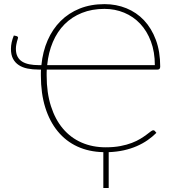

<svg xmlns="http://www.w3.org/2000/svg" viewBox="-20 -732 856 930"><path d="M180.5 -416.5Q187 -482.5 210.8 -536.8Q234.5 -591 273.5 -630Q312.5 -669 366 -690.5Q419.5 -712 486.5 -712Q543 -712 592.2 -692Q641.5 -672 677.8 -633.5Q714 -595 735 -538.8Q756 -482.5 756 -409.5Q756 -395 743.5 -395H206.5Q206 -388 206 -380.5Q206 -373 206 -366Q206 -282.5 226.8 -217.8Q247.5 -153 285 -108.8Q322.5 -64.5 375.2 -41.5Q428 -18.5 492 -18.5Q531.5 -18.5 563 -24.5Q594.5 -30.5 618.5 -39.8Q642.5 -49 660 -59.8Q677.5 -70.5 689.8 -79.8Q702 -89 709.8 -95Q717.5 -101 722 -101Q727.5 -101 730 -97.5L737.5 -88.5Q718.5 -69.5 694.8 -53Q671 -36.5 642.2 -24Q613.5 -11.5 579.8 -4Q546 3.5 506.5 5V178.5H480.5V5Q411 3.5 355 -22.2Q299 -48 259.8 -95.8Q220.5 -143.5 199.2 -211.5Q178 -279.5 178 -366Q178 -373 178 -380.5Q178 -388 178.5 -395H167.5Q138 -395 113.2 -400Q88.5 -405 70.8 -416.8Q53 -428.5 43 -447.5Q33 -466.5 33 -495Q33 -526 47 -560L59 -557.5Q63.5 -556.5 65.5 -554Q67.5 -551.5 67.5 -549.5Q67.5 -547.5 65.8 -542.8Q64 -538 62.2 -531Q60.5 -524 58.8 -515Q57 -506 57 -495.5Q57 -473 65 -457.8Q73 -442.5 87.5 -433.5Q102 -424.5 122.5 -420.5Q143 -416.5 168 -416.5ZM486 -689Q425.5 -689 376.8 -669.5Q328 -650 292.8 -614.5Q257.5 -579 236 -528.5Q214.5 -478 208.5 -416.5H730Q730 -480.5 711 -531.2Q692 -582 659 -617Q626 -652 581.5 -670.5Q537 -689 486 -689Z"/></svg>

Font: Lato Thin
Style: Regular
Weight: 200
Designer: Lukasz Dziedzic
Foundry: tyPoland Lukasz Dziedzic
Version: Version 2.007; 2014-02-27